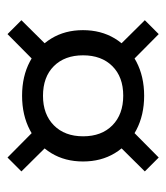

<svg xmlns="http://www.w3.org/2000/svg" viewBox="14 -600 445 514"><g transform="rotate(-90 237.0 -343.5)"><path d="M237 -180.6Q185.6 -180.6 145.6 -201.5Q105.6 -222.5 83.4 -259.2Q61.2 -296 61.2 -344.2Q61.2 -392.4 83.4 -429Q105.5 -465.7 145.4 -486.5Q185.3 -507.4 237.3 -507.4Q289.2 -507.4 328.7 -486.5Q368.2 -465.6 390.5 -429Q412.8 -392.4 412.8 -344.4Q412.8 -296.4 390.7 -259.5Q368.5 -222.6 328.7 -201.6Q288.9 -180.6 237 -180.6ZM71.8 -141.6 34.6 -178.8 124.2 -269.2 162.2 -231.2ZM124.2 -418.8 34.6 -509.2 71.8 -546.4 162.2 -456.8ZM237.4 -236.6Q287.4 -236.6 316.4 -265.7Q345.4 -294.8 345.4 -344.1Q345.4 -393.4 316.4 -422.4Q287.4 -451.4 237 -451.4Q187.4 -451.4 158 -422.3Q128.6 -393.2 128.6 -343.9Q128.6 -294.6 158 -265.6Q187.4 -236.6 237.4 -236.6ZM402.2 -141.6 311.8 -231.2 349.8 -269.2 439.4 -178.8ZM349.8 -418.8 311.8 -456.8 402.2 -546.4 439.4 -509.2Z"/></g></svg>

Font: Platypi Light
Style: Regular
Weight: 300
Designer: David Sargent
Foundry: Bolt Cutter Type
Version: Version 1.200